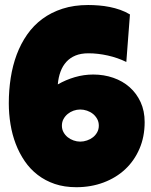

<svg xmlns="http://www.w3.org/2000/svg" viewBox="-20 -743 613 777"><path d="M565.4 -249Q565.4 -189.5 544.4 -140.9Q523.4 -92.3 486.6 -57.9Q449.7 -23.4 398.9 -4.4Q348.1 14.6 289.1 14.6Q240.7 14.6 201.9 1.5Q163.1 -11.7 132.6 -35.2Q102.1 -58.6 80.1 -90.8Q58.1 -123 43.7 -160.6Q29.3 -198.2 22.5 -240.2Q15.6 -282.2 15.6 -325.2Q15.6 -377.9 23.4 -428Q31.2 -478 47.6 -522Q64 -565.9 89.8 -603Q115.7 -640.1 151.4 -666.5Q187 -692.9 233.2 -707.8Q279.3 -722.7 336.9 -722.7Q357.9 -722.7 379.9 -720.9Q401.9 -719.2 423.8 -714.8Q445.8 -710.4 466.6 -703.1Q487.3 -695.8 505.9 -684.6L491.2 -492.2Q456.5 -509.3 416.3 -518.3Q376 -527.3 337.9 -527.3Q307.6 -527.3 285.6 -518.3Q263.7 -509.3 248.5 -492.7Q233.4 -476.1 224.9 -452.9Q216.3 -429.7 213.9 -401.4Q246.1 -419.9 282.7 -430.7Q319.3 -441.4 357.4 -441.4Q400.4 -441.4 438.5 -428.2Q476.6 -415 504.6 -390.1Q532.7 -365.2 549.1 -329.6Q565.4 -293.9 565.4 -249ZM379.9 -234.4Q379.9 -249.5 373.3 -261.5Q366.7 -273.4 356.2 -282Q345.7 -290.5 332 -295.2Q318.4 -299.8 304.7 -299.8Q291 -299.8 277.8 -295.2Q264.6 -290.5 254.2 -282Q243.7 -273.4 237.1 -261.5Q230.5 -249.5 230.5 -234.4Q230.5 -219.7 237.1 -207.8Q243.7 -195.8 254.2 -187.5Q264.6 -179.2 277.8 -174.6Q291 -169.9 304.7 -169.9Q318.4 -169.9 332 -174.6Q345.7 -179.2 356.2 -187.5Q366.7 -195.8 373.3 -207.8Q379.9 -219.7 379.9 -234.4Z"/></svg>

Font: Luckiest Guy RUS-BEL-UKR
Style: Regular
Weight: 400
Designer: Astigmatic (AOETI)
Foundry: Astigmatic (AOETI)
Version: Version 1.00 March 11, 2019, initial release